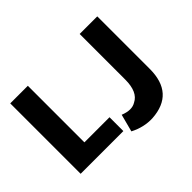

<svg xmlns="http://www.w3.org/2000/svg" viewBox="-153 -991 1373 1373"><g transform="rotate(-45 534.0 -304.0)"><path d="M241 -129H495V11H63V-701H241ZM943 -701V-170Q943 78 707 93Q619 97 534 53L569 -80Q645 -49 693 -79Q765 -114 765 -240V-701Z"/></g></svg>

Font: Repo
Style: ExtraBold
Weight: 800
Designer: Stefan Peev
Foundry: Context Ltd
Version: Version 001.000